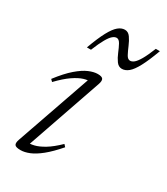

<svg xmlns="http://www.w3.org/2000/svg" viewBox="-172 -749 726 836"><g transform="rotate(30 191.0 -331.0)"><path d="M43.5 -26.5 178 -412.5 191.5 -400Q175 -402 153.5 -395.5Q132 -389 104.5 -370.2Q77 -351.5 42.5 -315.5L32.5 -325.5Q68.5 -372.5 98.8 -398.5Q129 -424.5 153.8 -435Q178.5 -445.5 198 -445.5Q219 -445.5 224.2 -437.2Q229.5 -429 223 -410L88 -20L76.5 -35Q92.5 -33 113.8 -38Q135 -43 162.5 -59.5Q190 -76 224 -109L234 -98Q198.5 -57 169 -33.2Q139.5 -9.5 115.5 0.2Q91.5 10 71.5 10Q47 10 41.8 1.5Q36.5 -7 43.5 -26.5ZM382 -666.5Q361 -609.5 343.5 -576.8Q326 -544 309.8 -530.5Q293.5 -517 276.5 -517Q259.5 -517 248 -533Q236.5 -549 228 -570Q219.5 -591 210.8 -607Q202 -623 190.5 -623Q181 -623 170.8 -614.5Q160.5 -606 148 -584.2Q135.5 -562.5 119 -522H98.5Q119.5 -579.5 137 -612Q154.5 -644.5 170.8 -658Q187 -671.5 204 -671.5Q221 -671.5 232.2 -655.5Q243.5 -639.5 252.2 -618.5Q261 -597.5 269.5 -581.5Q278 -565.5 290 -565.5Q299.5 -565.5 309.8 -574Q320 -582.5 332.8 -604.5Q345.5 -626.5 361.5 -666.5Z"/></g></svg>

Font: Newsreader 24pt Light
Style: Italic
Weight: 300
Italic angle: -17°
Designer: Hugues Gentile
Foundry: Production Type
Version: Version 1.003